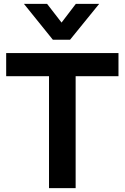

<svg xmlns="http://www.w3.org/2000/svg" viewBox="-20 -975 646 995"><path d="M234 -580H12V-700H594V-580H372V0H234ZM104 -955H224L299 -858L373 -955H494L343 -769H254Z"/></svg>

Font: Stavian Bold
Style: Bold
Weight: 700
Version: Version 1.000; ttfautohint (v1.6)